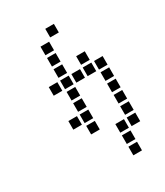

<svg xmlns="http://www.w3.org/2000/svg" viewBox="-118 -370 450 525"><g transform="rotate(-30 107.0 -107.0)"><path d="M75.7 -31.4V-4.3H102.9V-31.4ZM75.7 -67.1V-40H102.9V-67.1ZM75.7 -102.9V-75.7H102.9V-102.9ZM75.7 -138.6V-111.4H102.9V-138.6ZM75.7 -174.3V-147.1H102.9V-174.3ZM75.7 -210V-182.9H102.9V-210ZM75.7 -245.7V-218.6H102.9V-245.7ZM75.7 -281.4V-254.3H102.9V-281.4ZM40 -174.3V-147.1H67.1V-174.3ZM40 -67.1V-40H67.1V-67.1ZM111.4 -174.3V-147.1H138.6V-174.3ZM147.1 -210V-182.9H174.3V-210ZM182.9 -174.3V-147.1H210V-174.3ZM182.9 -138.6V-111.4H210V-138.6ZM182.9 -102.9V-75.7H210V-102.9ZM182.9 -67.1V-40H210V-67.1ZM182.9 -31.4V-4.3H210V-31.4ZM147.1 4.3V31.4H174.3V4.3ZM147.1 40V67.1H174.3V40ZM147.1 75.7V102.9H174.3V75.7ZM147.1 -174.3V-147.1H174.3V-174.3ZM111.4 -317.1V-290H138.6V-317.1ZM182.9 4.3V31.4H210V4.3Z"/></g></svg>

Font: Gossip Low Square
Style: Regular
Weight: 400
Width: 3
Designer: Deborah Khodanovich
Version: Version 1.001;Glyphs 3.3.1 (3343)